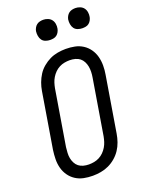

<svg xmlns="http://www.w3.org/2000/svg" viewBox="-174 -1031 852 1122"><g transform="rotate(-20 252.0 -470.0)"><path d="M203 8Q174 8 147 2.5Q120 -3 97.5 -17.5Q75 -32 59.5 -54Q44 -76 37 -102.5Q30 -129 30.5 -157.5Q31 -186 35 -214L92 -559Q96 -584 105 -608.5Q114 -633 128 -655Q142 -677 163 -694.5Q184 -712 207 -723Q230 -734 255.5 -738.5Q281 -743 306 -743Q335 -743 362 -737.5Q389 -732 411.5 -717.5Q434 -703 449.5 -681Q465 -659 472 -632.5Q479 -606 479 -577.5Q479 -549 474 -521L417 -176Q413 -151 404.5 -126.5Q396 -102 381.5 -80Q367 -58 346.5 -40.5Q326 -23 302.5 -12Q279 -1 253.5 3.5Q228 8 203 8ZM204 -62Q220 -62 236.5 -65Q253 -68 268.5 -76Q284 -84 296.5 -96.5Q309 -109 318 -124Q327 -139 332 -155Q337 -171 340 -187L397 -532Q400 -549 400.5 -566.5Q401 -584 398 -600Q395 -616 387.5 -630.5Q380 -645 368 -654.5Q356 -664 339.5 -668.5Q323 -673 305 -673Q289 -673 272.5 -670Q256 -667 240.5 -659Q225 -651 212.5 -638.5Q200 -626 191 -611Q182 -596 177 -580Q172 -564 169 -548L112 -203Q110 -186 109 -168.5Q108 -151 111 -135Q114 -119 121.5 -104.5Q129 -90 141 -80.5Q153 -71 169.5 -66.5Q186 -62 204 -62ZM440 -823Q426 -823 412 -828Q398 -833 390 -844Q382 -855 379.5 -870Q377 -885 379 -900Q381 -910 386.5 -920Q392 -930 400.5 -936.5Q409 -943 419.5 -945.5Q430 -948 441 -948Q455 -948 469 -942.5Q483 -937 491.5 -926Q500 -915 502.5 -900Q505 -885 502 -870Q500 -860 494.5 -850Q489 -840 480.5 -833.5Q472 -827 461.5 -825Q451 -823 440 -823ZM240 -823Q226 -823 212 -828Q198 -833 190 -844Q182 -855 179.5 -870Q177 -885 179 -900Q181 -910 186.5 -920Q192 -930 200.5 -936.5Q209 -943 219.5 -945.5Q230 -948 241 -948Q255 -948 269 -942.5Q283 -937 291.5 -926Q300 -915 302.5 -900Q305 -885 302 -870Q300 -860 294.5 -850Q289 -840 280.5 -833.5Q272 -827 261.5 -825Q251 -823 240 -823Z"/></g></svg>

Font: Iosevka Custom
Style: Italic
Weight: 400
Italic angle: -9°
Monospace: yes
Designer: Belleve Invis
Foundry: Belleve Invis
Version: Version 30.3.3; ttfautohint (v1.8.3)